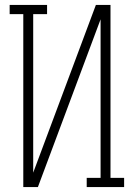

<svg xmlns="http://www.w3.org/2000/svg" viewBox="-20 -755 540 775"><path d="M74 0V-698H19V-735H170V-698H114V-58L367 -735H426V-37H481V0H330V-37H386V-677L133 0Z"/></svg>

Font: Iosevka Curly Slab Extralight
Style: Regular
Weight: 200
Monospace: yes
Designer: Belleve Invis
Foundry: Belleve Invis
Version: Version 22.1.2; ttfautohint (v1.8.4)